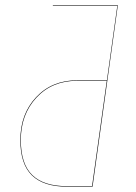

<svg xmlns="http://www.w3.org/2000/svg" viewBox="-20 -700 509 720"><path d="M421.9 -680.2 327.1 0H230Q143.6 0 99.9 -42.2Q56.2 -84.5 56.2 -174.8Q56.2 -272.5 115.5 -335.7Q174.8 -398.9 269 -398.9H380.9L419.9 -678.2H178.2V-680.2ZM325.2 -2 380.4 -397H269Q175.3 -397 116.7 -334Q58.1 -271 58.1 -174.8Q58.1 -85 101.1 -43.5Q144 -2 230 -2Z"/></svg>

Font: Fira Sans Compressed Two
Style: Italic
Weight: 100
Width: 3
Italic angle: -8°
Designer: Carrois Corporate & Edenspiekermann AG
Foundry: Carrois Corporate GbR & Edenspiekermann AG
Version: Version 4.203;PS 004.203;hotconv 1.0.88;makeotf.lib2.5.64775